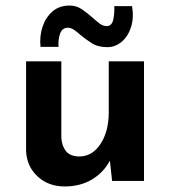

<svg xmlns="http://www.w3.org/2000/svg" viewBox="-20 -652 614 692"><path d="M213 20Q154 20 115 -16.5Q76 -53 74 -109V-431H201V-156Q203 -126 217.5 -107.5Q232 -89 265 -88Q313 -88 342.5 -133.5Q372 -179 372 -248V-431H499V0H384L376 -73Q354 -31 312 -5.5Q270 20 213 20ZM367 -482Q333 -482 310.5 -496.5Q288 -511 270 -526Q259 -536 247.5 -544Q236 -552 224 -552Q204 -552 196.5 -530.5Q189 -509 191 -483H126Q122 -522 133.5 -556Q145 -590 169.5 -611Q194 -632 231 -632Q256 -632 276 -618Q296 -604 313 -589Q326 -577 338.5 -567.5Q351 -558 364 -558Q383 -558 388 -580.5Q393 -603 392 -630H456Q463 -587 452 -553.5Q441 -520 418 -501Q395 -482 367 -482Z"/></svg>

Font: Reem Kufi SemiBold
Style: Regular
Weight: 600
Designer: Khaled Hosny
Version: Version 1.001